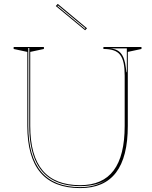

<svg xmlns="http://www.w3.org/2000/svg" viewBox="-20 -949 780 984"><path d="M391 15Q255 15 187.5 -64.5Q120 -144 120 -304V-683L50 -698V-708H205V-698L135 -683V-304Q135 -151 198.5 -75.5Q262 0 391 0Q506 0 562.5 -75.5Q619 -151 619 -304V-562Q619 -600 613.5 -626Q608 -652 595.5 -668Q583 -684 562 -691Q541 -698 510 -698V-708H705V-698L635 -683V-304Q635 -144 574.5 -64.5Q514 15 391 15ZM391 10Q435 10 470 -1Q505 -12 533 -32Q505 -13 469.5 -4Q434 5 391 5Q304 5 246 -29Q188 -63 159 -132Q130 -201 130 -304V-703H125V-304Q125 -147 191.5 -68.5Q258 10 391 10ZM536 -701Q557 -701 572.5 -695Q588 -689 598.5 -677Q609 -665 615.5 -646.5Q622 -628 625 -602L628 -579H630V-701ZM416 -794 266 -918 276 -929 426 -804ZM418 -804 277 -921 274 -918 415 -801Z"/></svg>

Font: Kalnia Glaze Thin
Style: Regular
Weight: 100
Version: Version 1.110